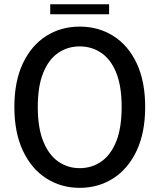

<svg xmlns="http://www.w3.org/2000/svg" viewBox="-20 -872 750 902"><path d="M354.5 10.5Q267 10.5 197.5 -34Q128 -78.5 87.8 -163.5Q47.5 -248.5 47.5 -369.5Q47.5 -490.5 87.8 -575Q128 -659.5 197.5 -703.2Q267 -747 354.5 -747Q442.5 -747 512.2 -703.2Q582 -659.5 622 -575Q662 -490.5 662 -369.5Q662 -248.5 621.8 -163.5Q581.5 -78.5 511.8 -34Q442 10.5 354.5 10.5ZM354.5 -82Q411 -82 455.8 -113Q500.5 -144 526 -207.5Q551.5 -271 551.5 -369.5Q551.5 -468 525.8 -531Q500 -594 455.2 -624Q410.5 -654 354.5 -654Q298.5 -654 254 -624Q209.5 -594 183.5 -531Q157.5 -468 157.5 -369.5Q157.5 -271 183.5 -207.2Q209.5 -143.5 254 -112.8Q298.5 -82 354.5 -82ZM216 -805V-852H492.5V-805Z"/></svg>

Font: Epilogue Medium
Style: Regular
Weight: 500
Designer: Tyler Finck
Foundry: Etcetera Type Co
Version: Version 2.111; ttfautohint (v1.8.3)